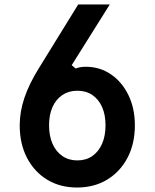

<svg xmlns="http://www.w3.org/2000/svg" viewBox="-20 -820 690 857"><path d="M324 17Q248 17 190.5 -18Q133 -53 100.5 -115.5Q68 -178 68 -261Q68 -321 89 -383.5Q110 -446 155 -518L329 -800H470L300 -529L318 -514Q327 -518 338 -520Q349 -522 362 -522Q426 -522 475.5 -488Q525 -454 553.5 -395Q582 -336 582 -261Q582 -178 549 -115.5Q516 -53 458 -18Q400 17 324 17ZM199 -261Q199 -213 214.5 -178Q230 -143 258.5 -123.5Q287 -104 325 -104Q364 -104 392 -123.5Q420 -143 435.5 -178Q451 -213 451 -261Q451 -308 435.5 -342.5Q420 -377 392 -396Q364 -415 325 -415Q287 -415 258.5 -396Q230 -377 214.5 -342.5Q199 -308 199 -261Z"/></svg>

Font: Martian Mono SemiCondensed Medium
Style: Regular
Weight: 500
Width: 4
Designer: Roman Shamin
Foundry: Evil Martians
Version: Version 1.000